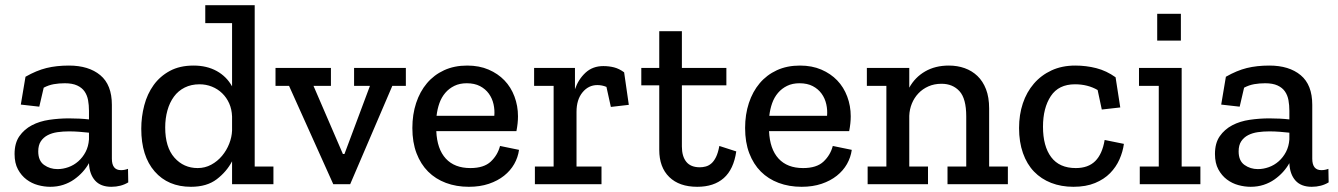

<svg xmlns="http://www.w3.org/2000/svg" viewBox="-20 -708 5144 738"><path d="M78 -413Q120 -437 158.5 -446.5Q197 -456 245 -456Q321 -456 365.5 -419Q410 -382 410 -305V-98Q410 -54 445 -54Q459 -54 472 -59L473 -7Q445 10 408 10Q367 10 345.5 -14Q324 -38 322 -80V-81Q312 -63 297.5 -47Q283 -31 264.5 -18Q246 -5 223 2.5Q200 10 173 10Q150 10 126 3.5Q102 -3 82 -18Q62 -33 49 -57Q36 -81 36 -116Q36 -158 54.5 -184.5Q73 -211 102.5 -226.5Q132 -242 169.5 -247.5Q207 -253 245 -253Q265 -253 285 -252Q305 -251 322 -249V-282Q322 -304 318.5 -323Q315 -342 305 -356.5Q295 -371 276.5 -379.5Q258 -388 229 -388Q207 -388 187 -384.5Q167 -381 148 -371L131 -298L60 -306ZM322 -198Q304 -200 284.5 -201.5Q265 -203 245 -203Q222 -203 201 -200Q180 -197 163.5 -188.5Q147 -180 137 -165Q127 -150 127 -126Q127 -90 149.5 -74Q172 -58 201 -58Q222 -58 243 -65.5Q264 -73 281 -88Q298 -103 309 -124Q320 -145 322 -172Z M872 0V-88Q851 -48 813 -19Q775 10 714 10Q626 10 574.5 -49Q523 -108 523 -213Q523 -259 534.5 -303Q546 -347 570.5 -381Q595 -415 633 -435.5Q671 -456 724 -456Q775 -456 813 -435Q851 -414 872 -376V-619H769V-688H959V-68H1031V0ZM872 -260Q871 -288 861 -310.5Q851 -333 834 -349.5Q817 -366 794.5 -375Q772 -384 747 -384Q715 -384 690 -371.5Q665 -359 648.5 -336.5Q632 -314 623.5 -283.5Q615 -253 615 -218Q615 -142 650.5 -102Q686 -62 740 -62Q768 -62 792 -75Q816 -88 833.5 -109Q851 -130 861 -155.5Q871 -181 872 -206Z M1488 -378 1326 0H1261L1091 -378H1039V-447H1252V-378H1185L1298 -116H1304L1402 -378H1341V-447H1540V-378Z M1975 -132Q1971 -103 1956.5 -77.5Q1942 -52 1917.5 -32.5Q1893 -13 1859 -1.5Q1825 10 1782 10Q1734 10 1694 -5Q1654 -20 1625.5 -48.5Q1597 -77 1581 -119Q1565 -161 1565 -216Q1565 -268 1579.5 -312Q1594 -356 1621 -388Q1648 -420 1687 -438Q1726 -456 1776 -456Q1822 -456 1858 -440.5Q1894 -425 1919 -399Q1944 -373 1957.5 -337Q1971 -301 1971 -261Q1971 -234 1965 -204H1657Q1660 -135 1693.5 -98.5Q1727 -62 1788 -62Q1840 -62 1866.5 -87Q1893 -112 1902 -147ZM1880 -263Q1882 -285 1877 -307.5Q1872 -330 1859 -348Q1846 -366 1825 -377Q1804 -388 1774 -388Q1747 -388 1726.5 -378Q1706 -368 1691.5 -351Q1677 -334 1669 -311.5Q1661 -289 1658 -263Z M2299 -454Q2321 -454 2340.5 -449Q2360 -444 2379 -430L2397 -305L2328 -297L2311 -374Q2294 -381 2276 -381Q2242 -381 2219 -353Q2196 -325 2196 -278V-68H2292V0H2036V-68H2108V-378H2033V-447H2190V-365Q2203 -403 2230.5 -428.5Q2258 -454 2299 -454Z M2810 -126Q2800 -57 2762 -23.5Q2724 10 2660 10Q2591 10 2552.5 -27.5Q2514 -65 2514 -132V-380H2445V-447H2514V-588H2601V-447H2772V-380H2601V-145Q2601 -107 2618 -86Q2635 -65 2670 -65Q2681 -65 2692.5 -68Q2704 -71 2714 -79.5Q2724 -88 2732 -104Q2740 -120 2745 -147L2810 -126Z M3254 -132Q3250 -103 3235.5 -77.5Q3221 -52 3196.5 -32.5Q3172 -13 3138 -1.5Q3104 10 3061 10Q3013 10 2973 -5Q2933 -20 2904.5 -48.5Q2876 -77 2860 -119Q2844 -161 2844 -216Q2844 -268 2858.5 -312Q2873 -356 2900 -388Q2927 -420 2966 -438Q3005 -456 3055 -456Q3101 -456 3137 -440.5Q3173 -425 3198 -399Q3223 -373 3236.5 -337Q3250 -301 3250 -261Q3250 -234 3244 -204H2936Q2939 -135 2972.5 -98.5Q3006 -62 3067 -62Q3119 -62 3145.5 -87Q3172 -112 3181 -147ZM3159 -263Q3161 -285 3156 -307.5Q3151 -330 3138 -348Q3125 -366 3104 -377Q3083 -388 3053 -388Q3026 -388 3005.5 -378Q2985 -368 2970.5 -351Q2956 -334 2948 -311.5Q2940 -289 2937 -263Z M3622 0V-68H3694V-261Q3694 -329 3668 -357.5Q3642 -386 3599 -386Q3571 -386 3548.5 -376Q3526 -366 3510 -349Q3494 -332 3485 -310Q3476 -288 3475 -263V-68H3547V0H3315V-68H3387V-378H3312V-447H3475V-371Q3497 -411 3536 -433.5Q3575 -456 3627 -456Q3660 -456 3688 -446Q3716 -436 3737 -416Q3758 -396 3770 -365Q3782 -334 3782 -291V-68H3854V0Z M4300 -155Q4296 -125 4283 -95.5Q4270 -66 4247 -42.5Q4224 -19 4189 -4.5Q4154 10 4106 10Q4059 10 4020.5 -5Q3982 -20 3954.5 -48.5Q3927 -77 3912 -119.5Q3897 -162 3897 -216Q3897 -267 3911.5 -310.5Q3926 -354 3954 -386.5Q3982 -419 4022 -437.5Q4062 -456 4113 -456Q4155 -456 4194 -446Q4233 -436 4268 -411L4286 -295L4215 -287L4199 -362Q4161 -384 4112 -384Q4049 -384 4019 -338.5Q3989 -293 3989 -221Q3989 -146 4020.5 -104Q4052 -62 4115 -62Q4163 -62 4190 -89Q4217 -116 4226 -170L4300 -155Z M4361 0V-68H4434V-378H4358V-447H4522V-68H4594V0ZM4428 -655H4519V-552H4428Z M4692 -413Q4734 -437 4772.5 -446.5Q4811 -456 4859 -456Q4935 -456 4979.5 -419Q5024 -382 5024 -305V-98Q5024 -54 5059 -54Q5073 -54 5086 -59L5087 -7Q5059 10 5022 10Q4981 10 4959.5 -14Q4938 -38 4936 -80V-81Q4926 -63 4911.5 -47Q4897 -31 4878.5 -18Q4860 -5 4837 2.5Q4814 10 4787 10Q4764 10 4740 3.5Q4716 -3 4696 -18Q4676 -33 4663 -57Q4650 -81 4650 -116Q4650 -158 4668.5 -184.5Q4687 -211 4716.5 -226.5Q4746 -242 4783.5 -247.5Q4821 -253 4859 -253Q4879 -253 4899 -252Q4919 -251 4936 -249V-282Q4936 -304 4932.5 -323Q4929 -342 4919 -356.5Q4909 -371 4890.5 -379.5Q4872 -388 4843 -388Q4821 -388 4801 -384.5Q4781 -381 4762 -371L4745 -298L4674 -306ZM4936 -198Q4918 -200 4898.5 -201.5Q4879 -203 4859 -203Q4836 -203 4815 -200Q4794 -197 4777.5 -188.5Q4761 -180 4751 -165Q4741 -150 4741 -126Q4741 -90 4763.5 -74Q4786 -58 4815 -58Q4836 -58 4857 -65.5Q4878 -73 4895 -88Q4912 -103 4923 -124Q4934 -145 4936 -172Z"/></svg>

Font: Zilla Slab Medium
Style: Regular
Weight: 500
Designer: Typotheque.com
Foundry: Typotheque type foundry
Version: Version 1.1; 2017